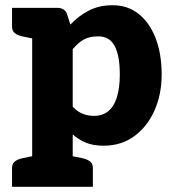

<svg xmlns="http://www.w3.org/2000/svg" viewBox="-20 -549 657 734"><path d="M103 165V-519H199Q229 -519 237 -493L249 -455Q280 -488 319.5 -508.5Q359 -529 410 -529Q469 -529 511 -495Q553 -461 575.5 -401.5Q598 -342 598 -264Q598 -188 570.5 -126.5Q543 -65 493.5 -28.5Q444 8 376 8Q336 8 308.5 -3.5Q281 -15 258 -35V165ZM339 -106Q372 -106 394 -124Q416 -142 427 -177.5Q438 -213 438 -264Q438 -336 418.5 -373Q399 -410 356 -410Q322 -410 300.5 -398Q279 -386 258 -361V-141Q276 -122 296.5 -114Q317 -106 339 -106ZM123 -519 109 -401 65 -410Q47 -414 36.5 -422.5Q26 -431 26 -448V-519ZM26 165V94Q26 77 36.5 68.5Q47 60 65 56L109 47L123 165ZM238 165 252 47 296 56Q314 60 324.5 68.5Q335 77 335 94V165Z"/></svg>

Font: Aleo Black
Style: Regular
Weight: 900
Designer: Alessio Laiso
Foundry: Alessio Laiso
Version: Version 2.001;gftools[0.9.29]